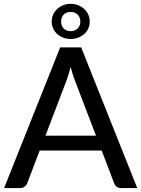

<svg xmlns="http://www.w3.org/2000/svg" viewBox="-20 -960 722 980"><path d="M470 -267.5 363.5 -546Q352 -574.5 340.5 -618Q335 -596.5 329.2 -578Q323.5 -559.5 318 -545L212 -267.5ZM680.5 0H598.5Q584.5 0 575.5 -7Q566.5 -14 562.5 -25L499 -191.5H182.5L119 -25Q115.5 -15.5 106 -7.8Q96.5 0 83 0H1L287 -718H394.5ZM244 -849.5Q244 -869.5 251.8 -886.2Q259.5 -903 272.8 -915Q286 -927 303.5 -933.8Q321 -940.5 340 -940.5Q360 -940.5 377.8 -933.8Q395.5 -927 409 -915Q422.5 -903 430.2 -886.2Q438 -869.5 438 -849.5Q438 -830 430.2 -813.5Q422.5 -797 409 -785.5Q395.5 -774 377.8 -767.5Q360 -761 340 -761Q321 -761 303.5 -767.5Q286 -774 272.8 -785.5Q259.5 -797 251.8 -813.5Q244 -830 244 -849.5ZM292 -849.5Q292 -828.5 305 -814.8Q318 -801 341.5 -801Q363 -801 376.5 -814.8Q390 -828.5 390 -849.5Q390 -872 376.5 -885.5Q363 -899 341.5 -899Q318 -899 305 -885.5Q292 -872 292 -849.5Z"/></svg>

Font: LatoLatin Medium
Style: Regular
Weight: 500
Designer: Lukasz Dziedzic with Adam Twardoch and Botio Nikoltchev
Foundry: tyPoland Lukasz Dziedzic
Version: Version 2.015; 2015-08-06; http://www.latofonts.com/